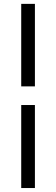

<svg xmlns="http://www.w3.org/2000/svg" viewBox="-20 -730 283 968"><path d="M156 -294.5H87V-710.5H156ZM156 218H87V-200.5H156Z"/></svg>

Font: Anek Odia
Style: Regular
Weight: 400
Designer: Yesha Goshar & Mahesh Sahu (Odia), Yesha Goshar (Latin)
Foundry: Ek Type
Version: Version 1.003